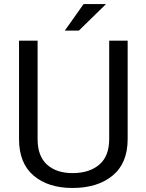

<svg xmlns="http://www.w3.org/2000/svg" viewBox="-20 -910 716 940"><path d="M605 -710.9V-229Q605 -110.8 531.2 -50.3Q457.5 10.3 335 10.3Q215.8 10.3 144.5 -50.3Q73.2 -110.8 73.2 -229V-710.9H164.1V-229Q164.1 -145.5 210.2 -104Q256.3 -62.5 335 -62.5Q417.5 -62.5 466.1 -104Q514.6 -145.5 514.6 -229V-710.9ZM389.2 -890.1H499L366.2 -760.3H297.4Z"/></svg>

Font: Roboto Web
Style: Regular
Weight: 400
Designer: Google
Version: Version 1.200310; 2013